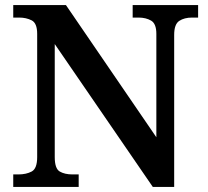

<svg xmlns="http://www.w3.org/2000/svg" viewBox="-20 -734 818 754"><path d="M32 0V-49H52Q83 -49 104.5 -60.5Q126 -72 126 -117V-601Q126 -643 104.5 -654Q83 -665 55 -665H32V-714H239L594 -195V-601Q594 -641 573.5 -653Q553 -665 524 -665H501V-714H758V-665H734Q704 -665 684 -652Q664 -639 664 -597V0H580L195 -561V-117Q195 -72 214.5 -60.5Q234 -49 265 -49H289V0Z"/></svg>

Font: Noto Serif Myanmar SemiBold
Style: Regular
Weight: 600
Designer: Ben Mitchell and the Monotype Design Team
Foundry: Monotype Imaging Inc.
Version: Version 2.106; ttfautohint (v1.8.4.7-5d5b)